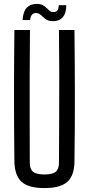

<svg xmlns="http://www.w3.org/2000/svg" viewBox="-20 -953 454 980"><path d="M207 7Q125.5 7 90.2 -25Q55 -57 53.5 -129Q51.5 -298 51.5 -464.5Q51.5 -631 53.5 -800H133Q132 -687.5 131.5 -574.5Q131 -461.5 131.5 -348.5Q132 -235.5 132 -123Q132 -90 148.8 -76.2Q165.5 -62.5 207 -62.5Q248 -62.5 264.5 -76.2Q281 -90 281 -123Q281.5 -235.5 282 -348.5Q282.5 -461.5 282.5 -574.5Q282.5 -687.5 281 -800H360Q362 -631 362.2 -464.5Q362.5 -298 360 -129Q359.5 -57 323.8 -25Q288 7 207 7ZM280 -926.5H318.5Q318 -884.5 300.2 -864.8Q282.5 -845 251.5 -845Q232 -845 220.2 -851.2Q208.5 -857.5 200 -866Q191.5 -874.5 183.2 -880.5Q175 -886.5 162.5 -886.5Q152 -886.5 144.2 -879.2Q136.5 -872 133.5 -850.5H95Q98.5 -896.5 117.8 -914.8Q137 -933 166 -933Q186.5 -933 198.2 -926.8Q210 -920.5 217.8 -912.2Q225.5 -904 233.2 -897.8Q241 -891.5 253 -891.5Q268 -891.5 273.8 -901.2Q279.5 -911 280 -926.5Z"/></svg>

Font: Big Shoulders Text Thin
Style: Regular
Weight: 400
Version: Version 2.002